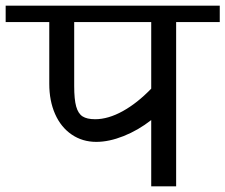

<svg xmlns="http://www.w3.org/2000/svg" viewBox="-42 -658 796 678"><path d="M734 -580H580V0H492V-234Q446 -198 394.5 -177.5Q343 -157 298 -157Q249 -157 211 -183Q173 -209 152.5 -255.5Q132 -302 132 -362V-580H-22V-638H734ZM492 -345V-580H220V-354Q220 -307 227 -282Q234 -257 249.5 -247Q265 -237 294 -237Q340 -237 391.5 -265.5Q443 -294 492 -345Z"/></svg>

Font: Amiko
Style: Regular
Weight: 400
Designer: Pablo Impallari, Rodrigo Fuenzalida, Andres Torresi
Foundry: Impallari Type
Version: Version 1.001; ttfautohint (v1.3)